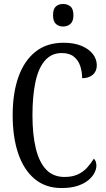

<svg xmlns="http://www.w3.org/2000/svg" viewBox="-20 -940 538 970"><path d="M291 10Q210 10 155 -36Q100 -82 72 -164.5Q44 -247 44 -358Q44 -469 73 -551Q102 -633 159 -678.5Q216 -724 301 -724Q355 -724 392.5 -708Q430 -692 449.5 -666.5Q469 -641 469 -610Q469 -580 449 -562.5Q429 -545 395 -545Q395 -577 385.5 -606Q376 -635 353.5 -653.5Q331 -672 292 -672Q240 -672 207 -634Q174 -596 159 -525.5Q144 -455 144 -358Q144 -260 161 -190Q178 -120 213.5 -83Q249 -46 306 -46Q346 -46 373.5 -59Q401 -72 420 -93Q439 -114 454 -138Q460 -134 463.5 -124Q467 -114 467 -103Q467 -86 457 -66.5Q447 -47 426 -29.5Q405 -12 371.5 -1Q338 10 291 10ZM299 -806Q277 -806 262.5 -819Q248 -832 248 -863Q248 -895 262.5 -907.5Q277 -920 299 -920Q320 -920 335.5 -907.5Q351 -895 351 -863Q351 -832 335.5 -819Q320 -806 299 -806Z"/></svg>

Font: Noto Serif ExtraCondensed
Style: Regular
Weight: 400
Width: 2
Designer: Monotype Design Team
Foundry: Monotype Imaging Inc.
Version: Version 2.013